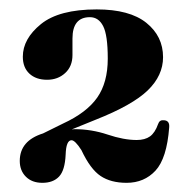

<svg xmlns="http://www.w3.org/2000/svg" viewBox="-20 -733 402 408"><path d="M22 -391Q22 -434 71.5 -449.5L114 -470.5Q164 -493.5 186.5 -525.5Q209 -557.5 209 -608.5Q209 -658.5 199.2 -677.5Q189.5 -696.5 171 -696.5Q134 -696.5 134 -651V-616Q134 -592 118.5 -577.8Q103 -563.5 80 -563.5Q56.5 -563.5 42.5 -576.5Q28.5 -589.5 28.5 -612.5Q28.5 -650.5 67 -681.8Q105.5 -713 185.5 -713Q255.5 -713 291 -684.5Q326.5 -656 326.5 -611.5Q326.5 -572.5 294 -541Q261.5 -509.5 183 -478.5L132.5 -458Q135.5 -458.5 138.5 -458.5Q174.5 -458.5 208.8 -447Q243 -435.5 270.5 -435.5Q288 -435.5 298.8 -443.2Q309.5 -451 316 -469.5Q319 -478.5 328 -477.5Q341 -477 339.5 -462Q334.5 -396.5 310.5 -370.5Q286.5 -344.5 249 -344.5Q215.5 -344.5 193.8 -359Q172 -373.5 153 -414Q139.5 -435 132 -435Q120.5 -435 119.5 -404.5Q118 -371 105.5 -357.8Q93 -344.5 70 -344.5Q48 -344.5 35 -357.5Q22 -370.5 22 -391Z"/></svg>

Font: Fraunces 72pt S000
Style: Bold
Weight: 700
Version: Version 1.000; ttfautohint (v1.8.3)